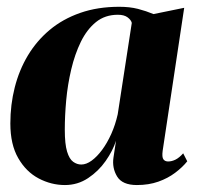

<svg xmlns="http://www.w3.org/2000/svg" viewBox="-20 -534 583 566"><path d="M459.5 -89.5Q457 -70.5 461.8 -64.2Q466.5 -58 475.5 -58Q486.5 -58 497.5 -63.5Q508.5 -69 520 -82L532 -58.5Q518 -41 496.5 -24.8Q475 -8.5 446.8 1.5Q418.5 11.5 383.5 11.5Q340.5 11.5 325.2 -13.8Q310 -39 314.5 -69.5L322 -119Q312.5 -89.5 291.5 -59.5Q270.5 -29.5 239.8 -9Q209 11.5 171.5 11.5Q131 11.5 94 -8Q57 -27.5 33.8 -67.8Q10.5 -108 10.5 -170Q10.5 -225.5 23.5 -276.5Q36.5 -327.5 62.2 -370.5Q88 -413.5 126.5 -445.8Q165 -478 216.5 -496Q268 -514 331.5 -514Q362.5 -514 386.8 -507.8Q411 -501.5 432.5 -492.5L523 -511ZM368.5 -466.5Q366.5 -475 356.2 -482.8Q346 -490.5 327.5 -490.5Q289.5 -490.5 262.8 -468.8Q236 -447 218.2 -410.5Q200.5 -374 190 -329.5Q179.5 -285 175.2 -238.8Q171 -192.5 171 -152Q171 -109 177.8 -87Q184.5 -65 195.8 -57Q207 -49 219.5 -49Q234.5 -49 250.2 -60.5Q266 -72 281 -92.2Q296 -112.5 308 -139.2Q320 -166 327 -197Z"/></svg>

Font: Merriweather 144pt ExtraBold
Style: Italic
Weight: 800
Italic angle: -7.8°
Version: Version 2.101